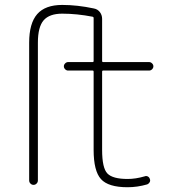

<svg xmlns="http://www.w3.org/2000/svg" viewBox="-20 -785 728 794"><path d="M406.2 -493.2Q402.3 -493.2 402.3 -488.3V-165Q402.3 -89.8 424.3 -67.4Q446.3 -44.9 507.8 -44.9Q541 -44.9 578.1 -55.7Q585 -58.6 591.3 -55.2Q597.7 -51.8 599.6 -44.9Q602.5 -38.1 599.1 -31.7Q595.7 -25.4 588.9 -22.5Q547.9 -10.7 507.8 -10.7Q427.7 -10.7 397.5 -44.4Q367.2 -78.1 367.2 -165V-488.3Q367.2 -493.2 363.3 -493.2H261.7Q254.9 -493.2 249.5 -498.5Q244.1 -503.9 244.1 -510.7Q244.1 -517.6 249.5 -522.9Q254.9 -528.3 261.7 -528.3H363.3Q367.2 -528.3 367.2 -533.2V-710.9Q367.2 -714.8 363.3 -715.8Q297.9 -728.5 237.3 -728.5Q184.6 -728.5 160.6 -701.2Q136.7 -673.8 136.7 -608.4V-39.1Q136.7 -31.2 131.3 -25.9Q126 -20.5 118.7 -20.5Q111.3 -20.5 106 -25.9Q100.6 -31.2 100.6 -39.1V-608.4Q100.6 -688.5 133.8 -726.6Q167 -764.6 237.3 -764.6Q299.8 -764.6 368.2 -750Q383.8 -747.1 393.1 -734.9Q402.3 -722.7 402.3 -707V-533.2Q402.3 -528.3 406.2 -528.3H596.7Q603.5 -528.3 608.9 -522.9Q614.3 -517.6 614.3 -510.7Q614.3 -503.9 608.9 -498.5Q603.5 -493.2 596.7 -493.2Z"/></svg>

Font: Gen Jyuu Gothic ExtraLight
Style: Regular
Weight: 100
Designer: [Source Han Sans]
Ryoko NISHIZUKA  (kana & ideographs); Paul D. Hunt (Latin, Greek & Cyrillic); Wenlong ZHANG  (bopomofo
Version: Version 1.002.20150607